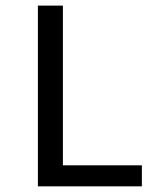

<svg xmlns="http://www.w3.org/2000/svg" viewBox="-20 -658 590 678"><path d="M481 0H113.8V-638.2H202.1V-74.2H481Z"/></svg>

Font: Code New Roman
Style: Regular
Weight: 400
Monospace: yes
Designer: Sam Radian
Foundry: Code New Roman
Version: Version 2.00 November 29, 2014